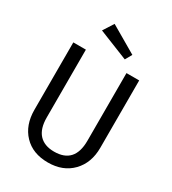

<svg xmlns="http://www.w3.org/2000/svg" viewBox="-217 -1025 1034 1151"><g transform="rotate(30 300.0 -449.0)"><path d="M231 -909 416 -801 390 -755 185 -837ZM528 -689V-223Q528 -118 465.5 -53.5Q403 11 299 11Q194 11 133 -53Q72 -117 72 -223V-689H159V-220Q159 -142 195 -103Q231 -64 299 -64Q440 -64 440 -220V-689Z"/></g></svg>

Font: Fira Mono
Style: Regular
Weight: 400
Designer: Carrois Corporate & Edenspiekermann AG
Foundry: Carrois Corporate GbR & Edenspiekermann AG
Version: Version 3.206;PS 003.206;hotconv 1.0.70;makeotf.lib2.5.58329